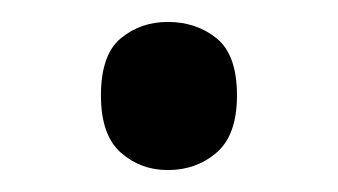

<svg xmlns="http://www.w3.org/2000/svg" viewBox="-20 -440 308 175"><path d="M72 -353Q72 -390 90 -405Q108 -420 133 -420Q159 -420 177.5 -405Q196 -390 196 -353Q196 -317 177.5 -301Q159 -285 133 -285Q108 -285 90 -301Q72 -317 72 -353Z"/></svg>

Font: Noto Sans Sharada
Style: Regular
Weight: 400
Designer: Monotype Design Team
Foundry: Monotype Imaging Inc.
Version: Version 2.006; ttfautohint (v1.8.4.7-5d5b)